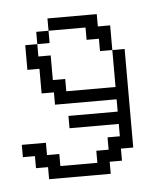

<svg xmlns="http://www.w3.org/2000/svg" viewBox="-59 -324 313 379"><g transform="rotate(-5 97.5 -134.0)"><path d="M23.9 23.9V0H0V-23.9H-23.9V-48.3H23.9V-23.9H48.3V0H121.6V-23.9H146V-48.3H170.4V-72.8H72.8V-97.2H170.4V-121.6H48.3V-146H23.9V-194.8H0V-243.7H23.9V-219.2H48.3V-170.4H72.8V-146H170.4V-219.2H194.8V-23.9H170.4V0H146V23.9ZM23.9 -243.7V-268.1H48.3V-243.7ZM146 -219.2V-243.7H121.6V-268.1H48.3V-292.5H146V-268.1H170.4V-219.2Z"/></g></svg>

Font: FS Mondwest Regular
Style: Regular
Weight: 400
Designer: NZWStudios2024
Foundry: https://fontstruct.com
Version: Version 1.0